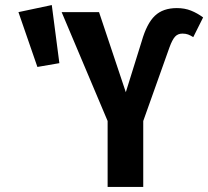

<svg xmlns="http://www.w3.org/2000/svg" viewBox="-20 -740 824 760"><path d="M406 -261 224 -692H372L478 -375L541 -577Q561 -647 593 -677.5Q625 -708 680 -708Q711 -708 736 -698Q761 -688 784 -671L745 -593Q734 -600 724.5 -603.5Q715 -607 702 -607Q684 -607 673 -595Q662 -583 651 -553L547 -261V0H406ZM185 -720 215 -490 128 -475 53 -692Z"/></svg>

Font: Fira Sans Extra Condensed SemiBold
Style: Regular
Weight: 600
Width: 1
Designer: Carrois Corporate & Edenspiekermann AG
Foundry: Carrois Corporate GbR & Edenspiekermann AG
Version: Version 4.203